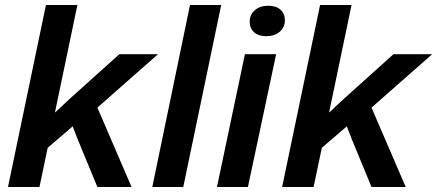

<svg xmlns="http://www.w3.org/2000/svg" viewBox="-20 -749 1751 769"><path d="M12 0 164 -729H290L200 -298L259 -353L458 -532H613L370 -318L507 0H370L292 -189L271 -243L171 -157L138 0Z M590 0 741 -729H866L714 0Z M849 0 961 -532H1086L973 0ZM1046 -604Q1015 -604 997.5 -620Q980 -636 980 -662Q980 -690 1000.5 -708Q1021 -726 1055 -726Q1086 -726 1103.5 -710Q1121 -694 1121 -668Q1121 -640 1100.5 -622Q1080 -604 1046 -604Z M1110 0 1262 -729H1388L1298 -298L1357 -353L1556 -532H1711L1468 -318L1605 0H1468L1390 -189L1369 -243L1269 -157L1236 0Z"/></svg>

Font: Mona Sans ExtraLight SemiBold
Style: Italic
Weight: 600
Italic angle: -11.6951°
Version: Version 2.000